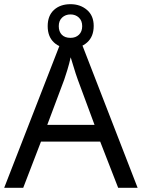

<svg xmlns="http://www.w3.org/2000/svg" viewBox="-20 -898 679 918"><path d="M545 0 459 -221H176L91 0H0L279 -717H360L638 0ZM352 -517Q349 -525 342 -546Q335 -567 328.5 -589.5Q322 -612 318 -624Q311 -593 302 -563.5Q293 -534 287 -517L206 -301H432ZM317 -667Q268 -667 238 -695Q208 -723 208 -773Q208 -823 238 -850.5Q268 -878 317 -878Q364 -878 396 -850.5Q428 -823 428 -774Q428 -723 396.5 -695Q365 -667 317 -667ZM317 -717Q342 -717 357.5 -732Q373 -747 373 -773Q373 -799 357 -814Q341 -829 317 -829Q293 -829 277 -814Q261 -799 261 -773Q261 -747 275.5 -732Q290 -717 317 -717Z"/></svg>

Font: Noto Sans Wancho
Style: Regular
Weight: 400
Designer: Monotype Design Team
Foundry: Monotype Imaging Inc.
Version: Version 2.001; ttfautohint (v1.8.4.7-5d5b)